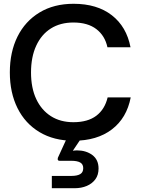

<svg xmlns="http://www.w3.org/2000/svg" viewBox="-20 -732 745 1015"><path d="M369 12Q265 12 189 -33.5Q113 -79 72.5 -160.5Q32 -242 32 -349Q32 -457 72.5 -538.5Q113 -620 189 -666Q265 -712 369 -712Q493 -712 571 -651.5Q649 -591 670 -482H548Q535 -543 489.5 -578Q444 -613 368 -613Q299 -613 249 -581.5Q199 -550 171.5 -490.5Q144 -431 144 -349Q144 -267 171.5 -208.5Q199 -150 249 -118Q299 -86 368 -86Q444 -86 489 -120Q534 -154 549 -217H671Q650 -108 571.5 -48Q493 12 369 12ZM254 263V198H357Q388 198 404 188.5Q420 179 420 157Q420 136 404 127Q388 118 357 118H295Q285 118 285 109Q285 107 286 102L335 -5H412L365 65Q370 64 376 63.5Q382 63 387 63Q435 63 468 87.5Q501 112 501 159Q501 193 484 216Q467 239 438.5 251Q410 263 375 263Z"/></svg>

Font: Host Grotesk Light Medium
Style: Regular
Weight: 500
Version: Version 1.003